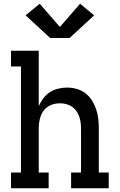

<svg xmlns="http://www.w3.org/2000/svg" viewBox="-20 -1006 640 1026"><path d="M39 0V-84H92V-651H39V-735H187V-439Q197 -461 211.5 -480.5Q226 -500 246 -513Q266 -526 290 -532Q314 -538 338 -538Q364 -538 389.5 -531Q415 -524 436 -508Q457 -492 471 -470Q485 -448 493.5 -423Q502 -398 505 -372Q508 -346 508 -320V-84H561V0H360V-84H413V-320Q413 -337 410.5 -353.5Q408 -370 402.5 -385.5Q397 -401 387 -414.5Q377 -428 363 -437Q349 -446 333 -450Q317 -454 300 -454Q283 -454 267 -450Q251 -446 237 -437Q223 -428 213 -414.5Q203 -401 197.5 -385.5Q192 -370 189.5 -353.5Q187 -337 187 -320V-84H240V0ZM248 -803 117 -924 192 -986 300 -862 408 -986 483 -924 352 -803Z"/></svg>

Font: Iosevka Slab Medium Extended
Style: Regular
Weight: 500
Width: 7
Monospace: yes
Designer: Belleve Invis
Foundry: Belleve Invis
Version: Version 11.1.1; ttfautohint (v1.8.3)